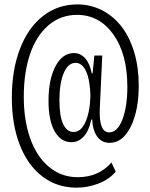

<svg xmlns="http://www.w3.org/2000/svg" viewBox="-20 -758 689 879"><path d="M330.1 101.1Q240.7 101.1 173.3 49.3Q106 -2.4 70.1 -95.7Q34.2 -189 34.2 -311Q34.2 -437.5 71.5 -534.7Q108.9 -631.8 177 -684.8Q245.1 -737.8 334 -737.8Q395 -737.8 447.3 -710.9Q499.5 -684.1 536.6 -636Q573.7 -587.9 594.5 -518.6Q615.2 -449.2 615.2 -367.2Q615.2 -251.5 578.4 -177.7Q541.5 -104 481.9 -104Q445.8 -104 425 -132.8Q404.3 -161.6 401.9 -210.9H397.9Q387.7 -159.7 363.5 -133.3Q339.4 -106.9 307.1 -106.9Q259.3 -106.9 230.7 -156Q202.1 -205.1 202.1 -295.9Q202.1 -394.5 234.1 -454.8Q266.1 -515.1 317.9 -515.1Q348.6 -515.1 370.1 -491Q391.6 -466.8 399.9 -421.9H403.8L412.1 -503.9H448.2L437 -264.2Q431.6 -151.9 480 -151.9Q517.6 -151.9 540.3 -210.7Q563 -269.5 563 -360.8Q563 -510.7 499 -600.3Q435.1 -689.9 333 -689.9Q257.3 -689.9 201.7 -642.1Q146 -594.2 117.4 -509.8Q88.9 -425.3 88.9 -314.9Q88.9 -207 118.4 -124Q147.9 -41 204.3 6.1Q260.7 53.2 335.9 53.2Q432.1 53.2 490.2 -14.2L509.8 27.8Q479.5 63.5 430.9 82.3Q382.3 101.1 330.1 101.1ZM252 -298.8Q252 -226.6 269 -190.2Q286.1 -153.8 316.9 -153.8Q350.6 -153.8 371.1 -199.2Q391.6 -244.6 394 -318.8Q392.1 -392.1 374.3 -431.2Q356.4 -470.2 326.2 -470.2Q291 -470.2 271.5 -422.9Q252 -375.5 252 -298.8Z"/></svg>

Font: Lumene Sans Condensed
Style: Regular
Weight: 400
Width: 3
Designer: Deni Anggara
Version: Version 1.003;Glyphs 3.1.2 (3151)